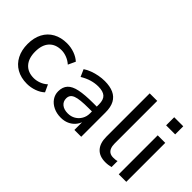

<svg xmlns="http://www.w3.org/2000/svg" viewBox="-45 -1206 1711 1711"><g transform="rotate(45 811.0 -350.0)"><path d="M297 9Q222 9 166.5 -22.5Q111 -54 81 -112Q51 -170 51 -247Q51 -325 81 -382Q111 -439 166.5 -469.5Q222 -500 297 -500Q346 -500 391.5 -483.5Q437 -467 467 -439L435 -370Q407 -395 372.5 -408.5Q338 -422 305 -422Q230 -422 188.5 -376.5Q147 -331 147 -247Q147 -163 188.5 -116.5Q230 -70 305 -70Q337 -70 371.5 -82.5Q406 -95 434 -121L466 -52Q437 -24 391 -7.5Q345 9 297 9Z M724 9Q672 9 630.5 -11Q589 -31 565.5 -65Q542 -99 542 -141Q542 -196 572 -228.5Q602 -261 667 -274.5Q732 -288 838 -288H897V-227H841Q785 -227 745.5 -223Q706 -219 682.5 -210Q659 -201 648 -185.5Q637 -170 637 -147Q637 -108 665.5 -85Q694 -62 742 -62Q782 -62 813.5 -80.5Q845 -99 863.5 -131Q882 -163 882 -202V-316Q882 -374 854 -399.5Q826 -425 766 -425Q723 -425 680.5 -412.5Q638 -400 593 -373L563 -441Q591 -460 626 -473Q661 -486 698.5 -493Q736 -500 772 -500Q838 -500 883 -479.5Q928 -459 951 -416.5Q974 -374 974 -306V0H888V-109H892Q882 -75 858.5 -48Q835 -21 801 -6Q767 9 724 9Z M1286 9Q1211 9 1171.5 -34.5Q1132 -78 1132 -159V-705H1227V-167Q1227 -136 1236 -114Q1245 -92 1262.5 -81Q1280 -70 1306 -70Q1319 -70 1331 -71Q1343 -72 1356 -76V0Q1339 4 1322.5 6.5Q1306 9 1286 9Z M1437 -607V-709H1551V-607ZM1447 0V-491H1542V0Z"/></g></svg>

Font: Nunito Sans 10pt Medium
Style: Regular
Weight: 500
Designer: Vernon Adams
Foundry: Vernon Adams
Version: Version 3.101;gftools[0.9.27]